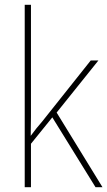

<svg xmlns="http://www.w3.org/2000/svg" viewBox="-20 -873 447 800"><path d="M109 -469Q109 -426 109 -388Q109 -350 108 -307Q122 -326 132 -338.5Q142 -351 156 -367L358 -621H390L216 -404L407 -93H378L198 -384L109 -274V-93H83V-853H109Z"/></svg>

Font: Noto Sans Kannada UI SemiCondensed Thin
Style: Regular
Weight: 100
Width: 4
Designer: Jelle Bosma - Monotype Design Team
Foundry: Monotype Imaging Inc.
Version: Version 2.005; ttfautohint (v1.8.4.7-5d5b)